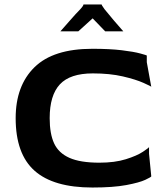

<svg xmlns="http://www.w3.org/2000/svg" viewBox="-20 -828 736 858"><path d="M646 -141 656 -40Q656 -37 629.5 -24.5Q603 -12 544.5 -1Q486 10 393 10Q219 10 134.5 -65Q50 -140 50 -300Q50 -445 134 -527.5Q218 -610 393 -610Q470 -610 524 -603.5Q578 -597 607 -589Q636 -581 636 -580V-550L656 -440Q656 -442 621.5 -457.5Q587 -473 529 -486.5Q471 -500 395 -500Q293 -500 247.5 -451Q202 -402 202 -300Q202 -230 222 -187Q242 -144 290.5 -122.5Q339 -101 424 -101Q493 -101 542.5 -116.5Q592 -132 619 -150Q646 -168 646 -171ZM531 -688H450L394 -746L330 -688H250Q260 -699 290 -733.5Q320 -768 339 -787Q348 -797 350.5 -801.5Q353 -806 353 -808H434Q434 -807 436.5 -802.5Q439 -798 447 -787Q457 -774 488.5 -737Q520 -700 531 -688Z"/></svg>

Font: Red Rose Bold
Style: Regular
Weight: 700
Designer: jaikishan Patel
Version: Version 1.000